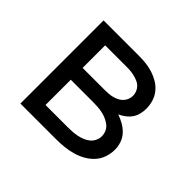

<svg xmlns="http://www.w3.org/2000/svg" viewBox="-124 -684 849 849"><g transform="rotate(45 300.0 -260.0)"><path d="M88 0V-520H311Q333 -520 355 -517.5Q377 -515 398 -508Q419 -501 438 -489.5Q457 -478 471 -460.5Q485 -443 491.5 -421.5Q498 -400 498 -378Q498 -361 494 -344.5Q490 -328 480.5 -314Q471 -300 457 -289.5Q443 -279 428 -272Q448 -265 466.5 -254.5Q485 -244 499.5 -228.5Q514 -213 521 -192.5Q528 -172 528 -151Q528 -126 519.5 -102Q511 -78 494 -60Q477 -42 455 -30Q433 -18 409 -11.5Q385 -5 360.5 -2.5Q336 0 311 0ZM171 -306H311Q323 -306 334.5 -307Q346 -308 357.5 -311Q369 -314 380 -319.5Q391 -325 399 -333.5Q407 -342 411.5 -353.5Q416 -365 416 -377Q416 -388 411.5 -399.5Q407 -411 399 -419.5Q391 -428 380 -433Q369 -438 357.5 -441Q346 -444 334.5 -445.5Q323 -447 311 -447H171ZM171 -74H311Q325 -74 339.5 -75Q354 -76 368.5 -79Q383 -82 396.5 -87.5Q410 -93 421 -102Q432 -111 438.5 -124.5Q445 -138 445 -152Q445 -167 439 -180.5Q433 -194 421.5 -203Q410 -212 396.5 -218Q383 -224 368.5 -227Q354 -230 339.5 -231Q325 -232 311 -232H171Z"/></g></svg>

Font: Iosevka Aile
Style: Regular
Weight: 400
Designer: Belleve Invis
Foundry: Belleve Invis
Version: Version 28.0.1; ttfautohint (v1.8.4)